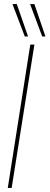

<svg xmlns="http://www.w3.org/2000/svg" viewBox="-20 -918 242 938"><path d="M18 0 128 -700H148L37 0ZM101 -740 41 -898H62L117 -740ZM186 -740 127 -898H148L202 -740Z"/></svg>

Font: Georama SemiCondensed Thin
Style: Italic
Weight: 100
Width: 4
Italic angle: -9°
Designer: Jean-Baptiste Levee
Foundry: Production Type
Version: Version 1.000